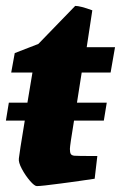

<svg xmlns="http://www.w3.org/2000/svg" viewBox="-31 -622 410 651"><path d="M246 -376 230 -274H331L321 -213H220Q206 -128 206 -117Q206 -105 209 -100Q212 -95 221 -94Q227 -93 299 -93L290 -16Q244 -9 176.5 0Q109 9 94 9Q86 9 70.5 -9Q55 -27 43 -49.5Q31 -72 33 -85Q34 -98 53 -213H-11L-1 -274H62L79 -376H7L19 -442L99 -473L224 -602Q241 -602 282 -587L263 -462H359L344 -376Z"/></svg>

Font: Grenze Black
Style: Italic
Weight: 900
Italic angle: -10°
Designer: Renata Polastri
Foundry: Omnibus-Type
Version: Version 1.002; ttfautohint (v1.8)